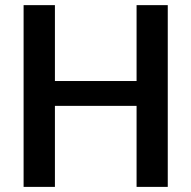

<svg xmlns="http://www.w3.org/2000/svg" viewBox="-20 -731 749 751"><path d="M194.8 -710.9V-414.1H514.2V-710.9H636.2V0H514.2V-316.9H194.8V0H72.3V-710.9Z"/></svg>

Font: Vazirmatn UI FD Medium
Style: Regular
Weight: 500
Designer: Saber Rastikerdar
Foundry: Saber Rastikerdar
Version: Version 33.003